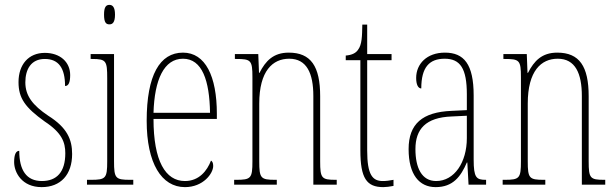

<svg xmlns="http://www.w3.org/2000/svg" viewBox="-20 -758 2528 788"><path d="M151 10C229 10 276 -41 276 -126C276 -185 256 -234 178 -283C114 -326 84 -365 84 -420C84 -473 107 -516 164 -516C221 -516 247 -478 247 -405C262 -405 268 -421 268 -450C268 -504 226 -541 164 -541C97 -541 56 -493 56 -421C56 -355 83 -317 164 -259C234 -213 248 -174 248 -129C248 -52 213 -15 152 -15C88 -15 59 -60 59 -139C46 -139 38 -125 38 -93C38 -50 70 10 151 10Z M429 -658C442 -658 452 -666 452 -698C452 -729 442 -738 429 -738C415 -738 407 -729 407 -698C407 -666 415 -658 429 -658ZM337 0H527V-20H514C454 -20 448 -26 448 -96V-536H352V-516H358C416 -516 420 -508 420 -437V-96C420 -26 414 -20 353 -20H337Z M739 10C814 10 855 -46 855 -77C855 -90 851 -96 846 -99C830 -57 797 -15 739 -15C659 -15 610 -97 610 -270H870V-291C870 -445 823 -542 731 -542C636 -542 582 -450 582 -262C582 -88 643 10 739 10ZM842 -295H610C614 -431 653 -517 731 -517C810 -517 840 -427 842 -295Z M941 0H1116V-20H1110C1050 -20 1044 -26 1044 -96V-333C1044 -467 1099 -517 1167 -517C1239 -517 1266 -457 1266 -364V0H1362V-20H1358C1300 -20 1294 -26 1294 -96V-363C1294 -486 1256 -542 1165 -542C1102 -542 1070 -508 1045 -459H1043L1040 -536H944V-516H949C1010 -516 1016 -511 1016 -441V-96C1016 -26 1010 -20 949 -20H941Z M1553 10C1564 10 1580 8 1595 5V-20C1578 -17 1567 -15 1551 -15C1509 -15 1487 -40 1487 -140V-511H1587V-536H1487V-657H1467C1466 -610 1466 -575 1449 -553C1440 -540 1424 -532 1399 -530V-511H1459V-141C1459 -26 1485 10 1553 10Z M1768 10C1839 10 1871 -33 1896 -91H1898L1903 0H1975V-20H1973C1935 -20 1924 -29 1924 -103V-366C1924 -495 1884 -542 1806 -542C1732 -542 1688 -496 1688 -438C1688 -411 1696 -395 1709 -395C1709 -482 1742 -517 1805 -517C1869 -517 1896 -477 1896 -371V-306L1833 -303C1714 -298 1657 -250 1657 -146C1657 -41 1701 10 1768 10ZM1770 -15C1711 -15 1685 -69 1685 -146C1685 -228 1727 -276 1834 -280L1896 -283V-191C1896 -92 1845 -15 1770 -15Z M2043 0H2218V-20H2212C2152 -20 2146 -26 2146 -96V-333C2146 -467 2201 -517 2269 -517C2341 -517 2368 -457 2368 -364V0H2464V-20H2460C2402 -20 2396 -26 2396 -96V-363C2396 -486 2358 -542 2267 -542C2204 -542 2172 -508 2147 -459H2145L2142 -536H2046V-516H2051C2112 -516 2118 -511 2118 -441V-96C2118 -26 2112 -20 2051 -20H2043Z"/></svg>

Font: Noto Serif Bengali ExtraCondensed Thin
Style: Regular
Weight: 100
Width: 2
Designer: Juan Bruce, Universal Thirst, Indian Type Foundry and the Monotype Design Team.
Foundry: Monotype Imaging Inc.
Version: Version 2.003